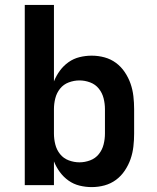

<svg xmlns="http://www.w3.org/2000/svg" viewBox="-20 -755 640 783"><path d="M354 8Q329 8 304.5 2Q280 -4 259.5 -18.5Q239 -33 224 -53.5Q209 -74 200 -97V0H81V-735H200V-423Q209 -446 224 -466.5Q239 -487 259.5 -501.5Q280 -516 304.5 -522Q329 -528 354 -528Q381 -528 406.5 -521Q432 -514 453 -498.5Q474 -483 489 -460.5Q504 -438 512.5 -413.5Q521 -389 524 -362.5Q527 -336 527 -310V-210Q527 -184 524 -157.5Q521 -131 512.5 -106.5Q504 -82 489 -59.5Q474 -37 453 -21.5Q432 -6 406.5 1Q381 8 354 8ZM304 -93Q326 -93 347.5 -101Q369 -109 383 -126.5Q397 -144 402.5 -166Q408 -188 408 -210V-310Q408 -332 402.5 -354Q397 -376 383 -393.5Q369 -411 347.5 -419Q326 -427 304 -427Q282 -427 260.5 -419Q239 -411 225 -393.5Q211 -376 205.5 -354Q200 -332 200 -310V-210Q200 -188 205.5 -166Q211 -144 225 -126.5Q239 -109 260.5 -101Q282 -93 304 -93Z"/></svg>

Font: Iosevka Extended
Style: Bold
Weight: 700
Width: 7
Monospace: yes
Designer: Belleve Invis
Foundry: Belleve Invis
Version: Version 32.5.0; ttfautohint (v1.8.4)